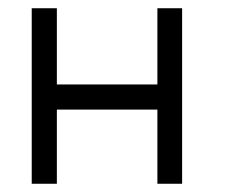

<svg xmlns="http://www.w3.org/2000/svg" viewBox="-20 -495 580 466"><path d="M57 -475H118V-290H362V-475H422V-49H362V-229H118V-49H57Z"/></svg>

Font: IBM 3270
Style: Regular
Weight: 400
Monospace: yes
Version: Version 2.3.1